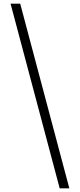

<svg xmlns="http://www.w3.org/2000/svg" viewBox="-20 -819 439 1055"><path d="M91 -799H38L308 216H361Z"/></svg>

Font: Noto Sans Sinhala UI Light
Style: Regular
Weight: 300
Designer: Jelle Bosma - Monotype Design Team
Foundry: Monotype Imaging Inc.
Version: Version 2.006